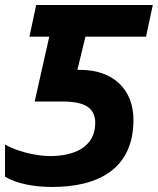

<svg xmlns="http://www.w3.org/2000/svg" viewBox="-20 -734 628 764"><path d="M187 10C377 10 511 -66 511 -257C511 -377 432 -456 299 -456H288L320 -588H561L588 -714H124L97 -588H176L118 -330H230C318 -330 359 -304 359 -245C359 -148 274 -113 180 -113C121 -113 44 -133 0 -159V-31C43 -4 115 10 187 10Z"/></svg>

Font: Noto Sans
Style: Bold Italic
Weight: 700
Italic angle: -12°
Designer: Monotype Design Team
Foundry: Monotype Imaging Inc.
Version: Version 2.013